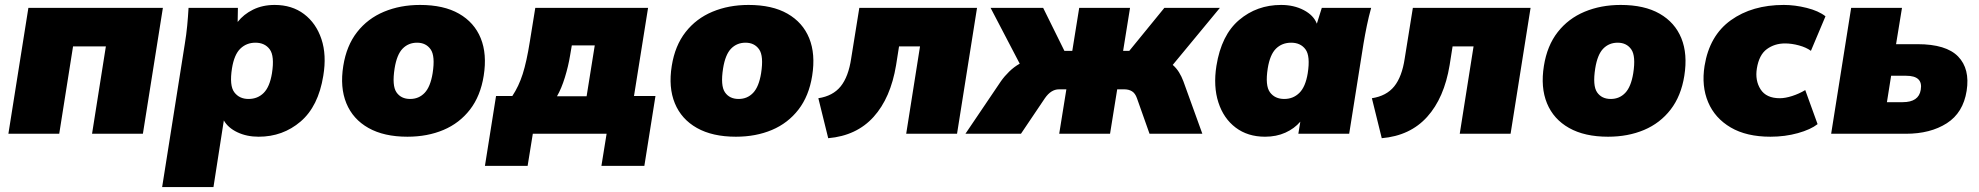

<svg xmlns="http://www.w3.org/2000/svg" viewBox="-20 -542 8019 778"><path d="M14 0 95 -510H640L559 0H353L409 -354H276L220 0Z M637 216 729 -365Q735 -401 738.5 -437.5Q742 -474 744 -510H944L943 -453Q967 -484 1005.5 -503Q1044 -522 1093 -522Q1163 -522 1212 -485Q1261 -448 1282.5 -383.5Q1304 -319 1290 -235Q1270 -111 1198 -49.5Q1126 12 1028 12Q980 12 942 -6Q904 -24 887 -54L845 216ZM987 -141Q1024 -141 1048.5 -165.5Q1073 -190 1082 -245Q1093 -315 1073 -342Q1053 -369 1015 -369Q979 -369 954 -345Q929 -321 920 -265Q909 -195 929.5 -168Q950 -141 987 -141Z M1631 12Q1536 12 1473 -23.5Q1410 -59 1383.5 -123.5Q1357 -188 1371 -275Q1384 -357 1427 -412Q1470 -467 1536 -494.5Q1602 -522 1682 -522Q1778 -522 1840 -486.5Q1902 -451 1928 -387Q1954 -323 1940 -235Q1927 -153 1884.5 -98Q1842 -43 1777 -15.5Q1712 12 1631 12ZM1642 -141Q1677 -141 1700.5 -165.5Q1724 -190 1733 -245Q1744 -315 1725 -342Q1706 -369 1670 -369Q1635 -369 1611.5 -345Q1588 -321 1579 -265Q1568 -195 1586.5 -168Q1605 -141 1642 -141Z M1945 130 1990 -153H2056Q2082 -192 2098 -242Q2114 -292 2127 -374L2149 -510H2606L2549 -153H2636L2591 130H2417L2438 0H2139L2118 130ZM2237 -152H2357L2390 -358H2297L2290 -317Q2283 -274 2269 -228.5Q2255 -183 2237 -152Z M2962 12Q2867 12 2804 -23.5Q2741 -59 2714.5 -123.5Q2688 -188 2702 -275Q2715 -357 2758 -412Q2801 -467 2867 -494.5Q2933 -522 3013 -522Q3109 -522 3171 -486.5Q3233 -451 3259 -387Q3285 -323 3271 -235Q3258 -153 3215.5 -98Q3173 -43 3108 -15.5Q3043 12 2962 12ZM2973 -141Q3008 -141 3031.5 -165.5Q3055 -190 3064 -245Q3075 -315 3056 -342Q3037 -369 3001 -369Q2966 -369 2942.5 -345Q2919 -321 2910 -265Q2899 -195 2917.5 -168Q2936 -141 2973 -141Z M3336 18 3296 -144Q3355 -153 3386.5 -192Q3418 -231 3429 -305L3462 -510H3939L3858 0H3652L3708 -354H3623L3611 -278Q3589 -145 3520 -68.5Q3451 8 3336 18Z M3892 0 4036 -213Q4050 -233 4069.5 -252Q4089 -271 4112 -284L3994 -510H4207L4293 -336H4325L4353 -510H4559L4531 -336H4556L4698 -510H4923L4732 -279Q4747 -266 4757.5 -249Q4768 -232 4775 -213L4852 0H4638L4587 -144Q4580 -164 4567 -172Q4554 -180 4536 -180H4507L4478 0H4272L4301 -180H4271Q4239 -180 4214 -144L4117 0Z M5106 12Q5036 12 4987 -25Q4938 -62 4917 -127Q4896 -192 4909 -275Q4929 -400 5001 -461Q5073 -522 5171 -522Q5223 -522 5263 -501Q5303 -480 5316 -446L5336 -510H5536Q5526 -474 5518.5 -437.5Q5511 -401 5505 -365L5447 0H5241L5249 -49Q5225 -21 5188.5 -4.5Q5152 12 5106 12ZM5184 -141Q5220 -141 5245 -165.5Q5270 -190 5279 -245Q5290 -315 5270 -342Q5250 -369 5212 -369Q5175 -369 5150.5 -345Q5126 -321 5117 -265Q5106 -195 5126 -168Q5146 -141 5184 -141Z M5579 18 5539 -144Q5598 -153 5629.5 -192Q5661 -231 5672 -305L5705 -510H6182L6101 0H5895L5951 -354H5866L5854 -278Q5832 -145 5763 -68.5Q5694 8 5579 18Z M6496 12Q6401 12 6338 -23.5Q6275 -59 6248.5 -123.5Q6222 -188 6236 -275Q6249 -357 6292 -412Q6335 -467 6401 -494.5Q6467 -522 6547 -522Q6643 -522 6705 -486.5Q6767 -451 6793 -387Q6819 -323 6805 -235Q6792 -153 6749.5 -98Q6707 -43 6642 -15.5Q6577 12 6496 12ZM6507 -141Q6542 -141 6565.5 -165.5Q6589 -190 6598 -245Q6609 -315 6590 -342Q6571 -369 6535 -369Q6500 -369 6476.5 -345Q6453 -321 6444 -265Q6433 -195 6451.5 -168Q6470 -141 6507 -141Z M7154 12Q7057 12 6993 -25.5Q6929 -63 6901.5 -128Q6874 -193 6887 -275Q6907 -398 6993.5 -460Q7080 -522 7208 -522Q7253 -522 7301 -510Q7349 -498 7377 -476L7318 -336Q7299 -350 7269.5 -358Q7240 -366 7213 -366Q7171 -366 7139.5 -343Q7108 -320 7099 -265Q7091 -216 7114 -180Q7137 -144 7192 -144Q7214 -144 7242 -153Q7270 -162 7295 -177L7345 -39Q7317 -17 7265 -2.5Q7213 12 7154 12Z M7400 0 7481 -510H7687L7663 -363H7750Q7866 -363 7914.5 -313Q7963 -263 7949 -174Q7935 -85 7868.5 -42.5Q7802 0 7703 0ZM7626 -128H7690Q7755 -128 7763 -178Q7773 -235 7704 -235H7643Z"/></svg>

Font: Mulish ExtraBlack
Style: Italic
Weight: 1000
Italic angle: -9°
Designer: Vernon Adams
Foundry: Vernon Adams
Version: Version 3.603; ttfautohint (v1.8.3)